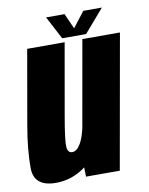

<svg xmlns="http://www.w3.org/2000/svg" viewBox="-90 -779 654 843"><g transform="rotate(-10 237.0 -357.5)"><path d="M225.5 0 224.5 -41.5Q165 4 91.5 4Q-7 4 -7.5 -79.5Q-8 -163 11.5 -272L68.5 -597.5H235.5L179 -276Q160.5 -170.5 162.8 -143.5Q165 -116.5 185 -116.5Q205.5 -116.5 222.5 -145.5Q237 -170 246.5 -213L314.5 -597.5H482L376 0ZM228 -616.5 174 -719H256.5L287 -650.5L340 -719H423L334.5 -616.5Z"/></g></svg>

Font: Anybody Condensed ExtraBold
Style: Italic
Weight: 800
Width: 3
Italic angle: -10°
Designer: Tyler Finck
Foundry: Etcetera Type Company
Version: Version 1.010; ttfautohint (v1.8.3) -l 8 -r 50 -G 200 -x 14 